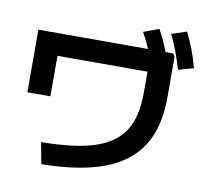

<svg xmlns="http://www.w3.org/2000/svg" viewBox="-90 -916 1117 1044"><g transform="rotate(10 469.0 -394.0)"><path d="M685.5 -446.3V-566.4H188.5V-342.8H61.5V-688.5H666.5Q650.9 -727.5 624 -775.4L709 -806.6Q739.7 -751 763.2 -688.5H806.6L816.4 -669.9V-446.3Q816.4 -284.2 751.5 -180.2Q686.5 -76.2 551.5 -24.9Q416.5 26.4 204.1 29.3L181.6 -88.9Q367.2 -90.3 476.8 -126Q586.4 -161.6 636 -238.8Q685.5 -315.9 685.5 -446.3ZM776.4 -791 859.4 -818.4Q882.8 -771.5 899.9 -726.3Q917 -681.2 930.7 -628.9L846.7 -605.5Q831.5 -658.2 814.9 -701.9Q798.3 -745.6 776.4 -791Z"/></g></svg>

Font: Pretendard JP
Style: Bold
Weight: 700
Designer: Base glyphs from Inter by Rasmus Andersson; Hangeul glyphs from Noto Sans CJK(Source Han Sans) by Jang Soo-young and Kan
Foundry: Kil Hyung-jin
Version: Version 1.309